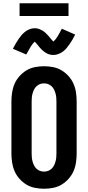

<svg xmlns="http://www.w3.org/2000/svg" viewBox="-20 -1149 540 1177"><path d="M250 8Q222 8 194 2.5Q166 -3 142 -17.5Q118 -32 99 -53.5Q80 -75 69 -100.5Q58 -126 54 -154Q50 -182 50 -210V-525Q50 -553 54 -581Q58 -609 69 -634.5Q80 -660 99 -681.5Q118 -703 142 -717.5Q166 -732 194 -737.5Q222 -743 250 -743Q278 -743 306 -737.5Q334 -732 358 -717.5Q382 -703 401 -681.5Q420 -660 431 -634.5Q442 -609 446 -581Q450 -553 450 -525V-210Q450 -182 446 -154Q442 -126 431 -100.5Q420 -75 401 -53.5Q382 -32 358 -17.5Q334 -3 306 2.5Q278 8 250 8ZM250 -97Q263 -97 275 -101.5Q287 -106 296.5 -115Q306 -124 311.5 -135.5Q317 -147 320.5 -159.5Q324 -172 325 -185Q326 -198 326 -210V-525Q326 -537 325 -550Q324 -563 320.5 -575.5Q317 -588 311.5 -599.5Q306 -611 296.5 -620Q287 -629 275 -633.5Q263 -638 250 -638Q237 -638 225 -633.5Q213 -629 203.5 -620Q194 -611 188.5 -599.5Q183 -588 179.5 -575.5Q176 -563 175 -550Q174 -537 174 -525V-210Q174 -198 175 -185Q176 -172 179.5 -159.5Q183 -147 188.5 -135.5Q194 -124 203.5 -115Q213 -106 225 -101.5Q237 -97 250 -97ZM307 -812Q294 -812 282.5 -815.5Q271 -819 260.5 -825.5Q250 -832 240.5 -840.5Q231 -849 223.5 -858Q216 -867 207 -878Q198 -889 193 -894Q180 -882 168.5 -863.5Q157 -845 141 -815L59 -850Q68 -868 77 -883Q86 -898 94.5 -910.5Q103 -923 112 -933.5Q121 -944 133.5 -954Q146 -964 161.5 -970Q177 -976 193 -976Q206 -976 217.5 -972Q229 -968 239.5 -962Q250 -956 259.5 -947Q269 -938 276.5 -929.5Q284 -921 292 -911Q300 -901 307 -894Q320 -905 331.5 -923.5Q343 -942 359 -973L441 -937Q432 -919 423 -904Q414 -889 405.5 -877Q397 -865 388 -854Q379 -843 366.5 -833.5Q354 -824 338.5 -818Q323 -812 307 -812ZM100 -1051V-1129H400V-1051Z"/></svg>

Font: Iosevka Curly Extrabold
Style: Regular
Weight: 800
Monospace: yes
Designer: Belleve Invis
Foundry: Belleve Invis
Version: Version 22.1.2; ttfautohint (v1.8.4)